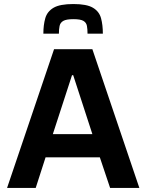

<svg xmlns="http://www.w3.org/2000/svg" viewBox="-20 -932 726 952"><path d="M15 0 248 -688H438L671 0H526L475 -152H206L157 0ZM242 -267H438L343 -559H337ZM344 -912Q410 -912 441 -893.5Q472 -875 481 -841.5Q490 -808 490 -765H414Q414 -787 411 -803.5Q408 -820 393.5 -828.5Q379 -837 344 -837Q309 -837 294 -828.5Q279 -820 275.5 -803.5Q272 -787 272 -765H195Q195 -808 204.5 -841.5Q214 -875 245.5 -893.5Q277 -912 344 -912Z"/></svg>

Font: Saira SemiBold
Style: Regular
Weight: 600
Designer: Hector Gatti with collaboration of the Omnibus-Type team
Foundry: Omnibus-Type
Version: Version 1.100; ttfautohint (v1.8.3)